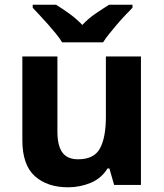

<svg xmlns="http://www.w3.org/2000/svg" viewBox="-20 -786 697 816"><path d="M75 -190V-546H224V-227Q224 -167 245 -138Q266 -109 312 -109Q380 -109 405 -155.5Q430 -202 430 -289V-546H579V0H465L445 -70H437Q411 -28 365.5 -9Q320 10 269 10Q181 10 128 -37.5Q75 -85 75 -190ZM119 -766H218Q244 -750 274 -728.5Q304 -707 330 -680Q355 -707 386.5 -728.5Q418 -750 444 -766H543V-753Q530 -740 512.5 -721.5Q495 -703 477.5 -682.5Q460 -662 444 -642Q428 -622 418 -606H244Q234 -623 218 -642.5Q202 -662 184.5 -682Q167 -702 149.5 -720.5Q132 -739 119 -753Z"/></svg>

Font: BC Sans
Style: Bold
Weight: 700
Designer: Monotype Design Team
Province of B.C.
Foundry: Monotype Imaging Inc.
Version: Version 2.000;GOOG;noto-source:20170915:90ef993387c0